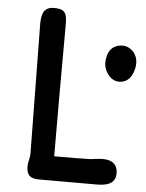

<svg xmlns="http://www.w3.org/2000/svg" viewBox="-54 -812 653 856"><g transform="rotate(5 272.5 -384.0)"><path d="M96.7 -54.2C96.7 -9.3 120.1 0 152.3 0H411.6C452.1 -0.5 495.1 -7.3 495.1 -58.1C495.1 -95.7 471.7 -115.7 429.2 -115.7C408.7 -115.7 390.6 -111.8 372.6 -110.4C338.9 -108.9 287.1 -108.9 211.4 -108.9C210.4 -237.8 210.9 -511.2 211.4 -632.8V-706.1C211.4 -752.9 198.2 -767.6 153.3 -767.6C113.3 -767.6 98.1 -744.1 97.7 -694.8L105 -111.8C105 -90.8 96.7 -73.2 96.7 -54.2ZM470.7 -465.3C525.4 -465.3 539.6 -525.4 539.6 -552.7C539.6 -601.1 502.9 -627 474.1 -627C424.3 -627 401.9 -591.8 401.9 -542C401.9 -513.7 426.8 -465.3 470.7 -465.3Z"/></g></svg>

Font: Autour One
Style: Regular
Weight: 400
Designer: Eben Sorkin
Foundry: Eben Sorkin
Version: Version 1.002